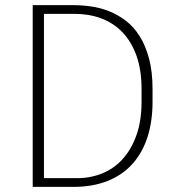

<svg xmlns="http://www.w3.org/2000/svg" viewBox="-20 -731 686 751"><path d="M151.9 -676.8V-34.2H282.2Q334.5 -34.2 380.4 -53Q426.3 -71.8 460.2 -109.4Q494.1 -147 513.9 -202.9Q533.7 -258.8 533.7 -333.5V-381.8Q533.7 -458 513.7 -513.4Q493.7 -568.8 458.5 -605.2Q423.3 -641.6 375.7 -659.2Q328.1 -676.8 272.5 -676.8ZM107.9 0V-710.9H266.6Q300.3 -710.9 336.4 -705.8Q372.6 -700.7 407 -687Q441.4 -673.3 472.2 -649.9Q502.9 -626.5 526.1 -589.8Q549.3 -553.2 563 -502Q576.7 -450.7 576.7 -381.8V-333.5Q576.7 -256.3 556.9 -194.8Q537.1 -133.3 498 -89.8Q459 -46.4 400.9 -23.2Q342.8 0 266.6 0Z"/></svg>

Font: Ufes Sans Thin
Style: Regular
Weight: 100
Designer: Ricardo Esteves & Thais Bronze
Foundry: ProDesignUfes - Ricardo Esteves, Thais Bronze (This is a derivative work, based on Roboto family, by Christian Robertson
Version: Version 2.0